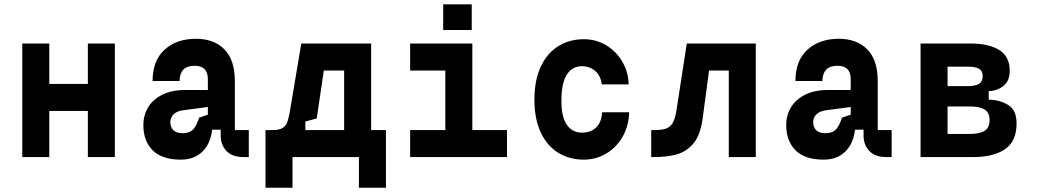

<svg xmlns="http://www.w3.org/2000/svg" viewBox="-20 -733 4840 896"><path d="M210 -215.4V0H84V-530H210V-341.4H390V-530H516V0H390V-215.4Z M1141 0H1117Q1064 0 1037 -28.3Q1010 -56.6 1010 -100V-128H970Q962.6 -62.4 924.3 -25.2Q886 12 824 12Q736 12 692.5 -31.5Q649 -75 649 -150Q649 -194.2 670.8 -231.3Q692.6 -268.4 736.6 -290.7Q780.6 -313 844 -313H950V-363Q950 -395.6 934.2 -410.8Q918.4 -426 888.6 -426Q852.4 -426 835.2 -407.4Q818 -388.8 818 -355H692Q692 -450.4 748.2 -501.2Q804.4 -552 894 -552Q979.2 -552 1027.6 -502.3Q1076 -452.6 1076 -355V-126H1141ZM909 -183.8 950 -198V-233.8L832.8 -218.2Q802.8 -213.8 788 -197.4Q773.2 -181 775 -157.8Q777.4 -131.2 796.2 -119.9Q815 -108.6 844.4 -112.2Q871.4 -115.2 885.2 -133.4Q899 -151.6 909 -183.8Z M1219 143V-126H1252Q1280 -126 1295.6 -134.1Q1311.2 -142.2 1318.5 -158.5Q1325.8 -174.8 1331.4 -205.4L1386 -530H1712V-126H1781V143H1655V0H1345V143ZM1586 -126V-404H1491.2L1458 -180L1405 -166V-126Z M2058.2 -126V-404H1894V-530H2184.2V-126H2346V0H1894V-126ZM2181.4 -712.9V-593H2048.2V-712.9Z M2705 -550Q2760.6 -550 2807.6 -522.4Q2854.6 -494.8 2883.3 -446.6Q2912 -398.4 2914 -339H2788Q2784.4 -377.6 2758.9 -400.8Q2733.4 -424 2695 -424Q2651.4 -424 2626 -385.8Q2600.6 -347.6 2600 -268Q2599 -188.4 2624.9 -151.2Q2650.8 -114 2695 -114Q2736.4 -114 2761.7 -137.7Q2787 -161.4 2790 -209H2916Q2914 -143 2884.3 -92.8Q2854.6 -42.6 2807.1 -15.3Q2759.6 12 2705 12Q2637.4 12 2585.2 -20Q2533 -52 2503.5 -115Q2474 -178 2474 -268Q2474 -358.4 2503.5 -421.7Q2533 -485 2585.2 -517.5Q2637.4 -550 2705 -550Z M3136.2 -214.2 3185 -530H3507V0H3381V-404H3289L3259 -180Q3249 -104.4 3217.1 -65.1Q3185.2 -25.8 3137.8 -12.4Q3090.4 1 3019 0V-126Q3060.2 -125 3082.4 -131.1Q3104.6 -137.2 3117.3 -156.1Q3130 -175 3136.2 -214.2Z M4141 0H4117Q4064 0 4037 -28.3Q4010 -56.6 4010 -100V-128H3970Q3962.6 -62.4 3924.3 -25.2Q3886 12 3824 12Q3736 12 3692.5 -31.5Q3649 -75 3649 -150Q3649 -194.2 3670.8 -231.3Q3692.6 -268.4 3736.6 -290.7Q3780.6 -313 3844 -313H3950V-363Q3950 -395.6 3934.2 -410.8Q3918.4 -426 3888.6 -426Q3852.4 -426 3835.2 -407.4Q3818 -388.8 3818 -355H3692Q3692 -450.4 3748.2 -501.2Q3804.4 -552 3894 -552Q3979.2 -552 4027.6 -502.3Q4076 -452.6 4076 -355V-126H4141ZM3909 -183.8 3950 -198V-233.8L3832.8 -218.2Q3802.8 -213.8 3788 -197.4Q3773.2 -181 3775 -157.8Q3777.4 -131.2 3796.2 -119.9Q3815 -108.6 3844.4 -112.2Q3871.4 -115.2 3885.2 -133.4Q3899 -151.6 3909 -183.8Z M4276 -530H4509Q4594.2 -530 4643.1 -499.7Q4692 -469.4 4692 -403Q4692 -354.6 4662.5 -331.7Q4633 -308.8 4594 -307.8V-267.8Q4642.4 -267.8 4683.2 -244.2Q4724 -220.6 4724 -157.2Q4724 -74 4670.4 -37Q4616.8 0 4521 0H4276ZM4598 -172.8Q4598 -207 4574.9 -221.6Q4551.8 -236.2 4507 -236.2H4402V-108H4507Q4551.8 -108 4574.9 -122.5Q4598 -137 4598 -172.8ZM4566 -377.2Q4566 -401.8 4549.1 -411.9Q4532.2 -422 4495 -422H4402V-331H4495Q4531.2 -331 4548.6 -341.8Q4566 -352.6 4566 -377.2Z"/></svg>

Font: Fliege Mono Thin
Style: Regular
Weight: 100
Version: Version 0.020;Glyphs 3.3 (3306)